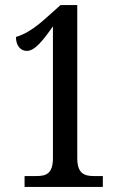

<svg xmlns="http://www.w3.org/2000/svg" viewBox="-20 -738 486 758"><path d="M77 0H386V-43H349C310 -43 285 -56 285 -114V-718H219L163 -668C110 -620 75 -602 43 -592C43 -558 61 -537 86 -537C117 -537 149 -577 189 -634V-114C189 -52 162 -43 124 -43H77Z"/></svg>

Font: Noto Serif Bengali ExtraCondensed Medium
Style: Regular
Weight: 500
Width: 2
Designer: Juan Bruce, Universal Thirst, Indian Type Foundry and the Monotype Design Team.
Foundry: Monotype Imaging Inc.
Version: Version 2.003